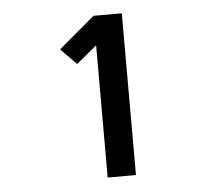

<svg xmlns="http://www.w3.org/2000/svg" viewBox="-43 -885 686 609"><g transform="rotate(-5 300.0 -580.5)"><path d="M276 -323V-744L211 -690L161 -741L276 -838H366V-323Z"/></g></svg>

Font: Iosevka Aile
Style: Bold
Weight: 700
Designer: Belleve Invis
Foundry: Belleve Invis
Version: Version 28.0.1; ttfautohint (v1.8.4)